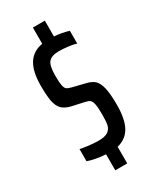

<svg xmlns="http://www.w3.org/2000/svg" viewBox="-182 -754 677 820"><g transform="rotate(-30 156.0 -344.0)"><path d="M44 -87V-147Q54 -144 83 -140.5Q112 -137 132 -137Q164 -137 179 -147Q194 -157 198 -174Q202 -191 202 -224Q202 -261 198.5 -277.5Q195 -294 188 -300Q181 -306 166 -309L103 -323Q75 -330 61 -344.5Q47 -359 41.5 -386.5Q36 -414 36 -464Q36 -533 59.5 -570.5Q83 -608 131 -616V-696H190V-618Q225 -616 261 -605V-542Q247 -547 222 -550Q197 -553 176 -553Q140 -553 125.5 -536Q111 -519 111 -470Q111 -437 114 -422Q117 -407 123.5 -401.5Q130 -396 146 -392L211 -376Q235 -370 248.5 -358Q262 -346 269.5 -316.5Q277 -287 277 -231Q277 -161 256 -123Q235 -85 190 -74V8H131V-71Q106 -72 81.5 -77Q57 -82 44 -87Z"/></g></svg>

Font: Saira Ultra Condensed Medium
Style: Regular
Weight: 500
Width: 1
Designer: Hector Gatti with collaboration of the Omnibus-Type team
Foundry: Omnibus-Type
Version: Version 1.001; ttfautohint (v1.8)